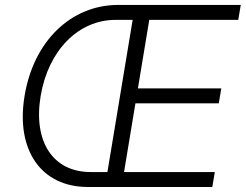

<svg xmlns="http://www.w3.org/2000/svg" viewBox="-20 -747 983 767"><path d="M931.8 -667.6 941.8 -727.3H452.1C263.8 -727.3 114 -582.7 78.1 -363.6C42.3 -146.7 144.5 0 331.3 0H828.1L838.1 -59.7H475.5L521 -334.2H854L864 -393.8H530.9L576.3 -667.6ZM409.1 -59.7H342.3C191.1 -59.7 111.9 -181.5 142.4 -363.6C172.9 -546.2 293.7 -668 442.1 -667.6H509.9Z"/></svg>

Font: TID UI Light
Style: Italic
Weight: 300
Italic angle: -9.39999°
Designer: The TID Project Authors
Foundry: Bakken & Bæck
Version: Version 1.001;hotconv 1.0.109;makeotfexe 2.5.65596